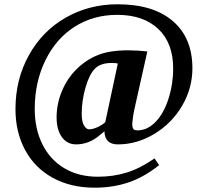

<svg xmlns="http://www.w3.org/2000/svg" viewBox="-20 -686 970 896"><path d="M877.9 -367.2Q877.9 -275.4 830.6 -193.6Q783.2 -111.8 701.7 -62Q620.1 -12.2 529.8 -12.2Q469.2 -12.2 467.3 -73.2L441.9 -52.2Q393.1 -12.2 335 -12.2Q293 -12.2 268.6 -46.4Q244.1 -80.6 244.1 -138.2Q244.1 -201.2 269 -261Q293.9 -320.8 338.1 -364Q382.3 -407.2 437 -429.2Q491.7 -451.2 578.1 -451.2Q620.6 -451.2 667.5 -445.8L608.4 -181.6Q604 -163.6 600.6 -139.2Q597.2 -114.7 597.2 -105Q597.2 -93.8 601.3 -85.7Q605.5 -77.6 621.6 -77.6Q667.5 -77.6 705.6 -116.7Q743.7 -155.8 765.9 -224.1Q788.1 -292.5 788.1 -366.7Q788.1 -485.4 718.5 -551Q648.9 -616.7 526.9 -616.7Q416.5 -616.7 329.3 -561.8Q242.2 -506.8 192.1 -405Q142.1 -303.2 142.1 -177.2Q142.1 -85 177.7 -12.9Q213.4 59.1 280 98.9Q346.7 138.7 437 138.7Q508.8 138.7 571.8 119.1Q634.8 99.6 701.2 53.2L722.7 84.5Q653.3 140.1 580.6 165Q507.8 189.9 421.9 189.9Q310.5 189.9 226.6 144Q142.6 98.1 97.4 14.4Q52.2 -69.3 52.2 -176.8Q52.2 -316.4 115.2 -429.2Q178.2 -542 287.1 -604Q396 -666 528.8 -666Q695.3 -666 786.6 -587.6Q877.9 -509.3 877.9 -367.2ZM361.3 -154.3Q361.3 -119.1 371.8 -100.8Q382.3 -82.5 396 -82.5Q412.6 -82.5 434.3 -92.3Q456.1 -102.1 471.2 -115.7L529.8 -389.6Q521.5 -392.1 500 -392.1Q450.2 -392.1 423.8 -366.5Q397.5 -340.8 379.4 -278.8Q361.3 -216.8 361.3 -154.3Z"/></svg>

Font: Liberation Serif
Style: Bold
Weight: 700
Designer: Steve Matteson
Foundry: Ascender Corporation
Version: Version 2.1.5